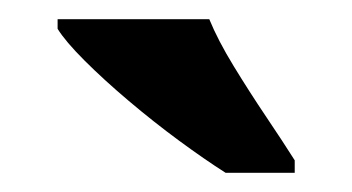

<svg xmlns="http://www.w3.org/2000/svg" viewBox="-20 -786 367 200"><path d="M215 -606Q193 -620 166.5 -639.5Q140 -659 114 -681Q88 -703 68 -723Q48 -743 40 -756V-766H198Q207 -744 223.5 -717Q240 -690 257.5 -664Q275 -638 287 -619V-606Z"/></svg>

Font: Noto Serif Georgian Condensed ExtraBold
Style: Regular
Weight: 800
Width: 3
Designer: Monotype Design Team, Akaki Razmadze
Foundry: Google LLC
Version: Version 2.003; ttfautohint (v1.8.4.7-5d5b)